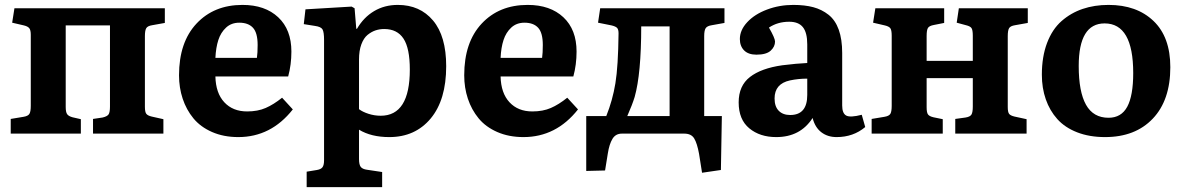

<svg xmlns="http://www.w3.org/2000/svg" viewBox="-20 -547 4845 786"><path d="M23.9 0V-60.1L76.2 -68.8Q94.7 -71.8 100.3 -80.8Q106 -89.8 106 -113.8V-404.8Q106 -423.3 100.1 -431.2Q94.2 -439 78.1 -442.9L29.8 -454.1L39.1 -513.2H654.8V-453.1L603 -443.8Q584.5 -440.9 578.9 -431.9Q573.2 -422.9 573.2 -398.9V-109.9Q573.2 -88.4 578.9 -81.1Q584.5 -73.7 601.1 -69.8L648.9 -59.1V0H360.8V-60.1L399.9 -65.9Q418.9 -70.3 424.6 -78.9Q430.2 -87.4 430.2 -110.8V-442.9H249V-108.9Q249 -87.9 254.9 -79.6Q260.7 -71.3 276.9 -66.9L311 -59.1V0Z M955.6 14.2Q895.5 14.2 848.1 -6.6Q800.8 -27.3 771.7 -62.7Q742.7 -98.1 727.8 -143.1Q712.9 -188 712.9 -238.8Q712.9 -374 784.4 -450.4Q856 -526.9 972.7 -526.9Q1064.9 -526.9 1118.9 -476.3Q1172.9 -425.8 1172.9 -335.9Q1172.9 -282.2 1159.7 -233.9H861.8Q863.3 -166 898.2 -128.4Q933.1 -90.8 991.7 -90.8Q1035.2 -90.8 1067.6 -105Q1100.1 -119.1 1134.8 -147L1178.7 -99.1Q1089.4 14.2 955.6 14.2ZM861.8 -310.1H1031.7Q1034.7 -329.6 1034.7 -362.8Q1034.7 -412.6 1015.6 -433.3Q996.6 -454.1 959.5 -454.1Q927.2 -454.1 905.5 -434.1Q883.8 -414.1 873.8 -383.1Q863.8 -352.1 861.8 -310.1Z M1235.4 219.2V155.8L1277.3 148.9Q1294.4 146 1300.5 137.2Q1306.6 128.4 1306.6 108.9V-383.8Q1306.6 -415 1300.5 -426.3Q1294.4 -437.5 1269.5 -440.9L1223.6 -448.2L1230.5 -508.8L1419.4 -520L1431.6 -513.2L1438.5 -429.2H1441.4Q1468.8 -476.1 1511.5 -501.5Q1554.2 -526.9 1608.4 -526.9Q1699.2 -526.9 1752.9 -462.9Q1806.6 -398.9 1806.6 -275.9Q1806.6 -138.2 1743.2 -62Q1679.7 14.2 1573.7 14.2Q1499.5 14.2 1449.7 -16.1V104Q1449.7 127.4 1457 136.5Q1464.4 145.5 1482.4 147.9L1544.4 157.2V219.2ZM1538.6 -73.2Q1657.7 -73.2 1657.7 -262.2Q1657.7 -349.6 1631.8 -388.9Q1606 -428.2 1552.7 -428.2Q1534.2 -428.2 1517.3 -422.6Q1500.5 -417 1484.6 -404.1Q1468.8 -391.1 1459.2 -365.2Q1449.7 -339.4 1449.7 -303.2V-100.1Q1464.4 -88.9 1488.5 -81.1Q1512.7 -73.2 1538.6 -73.2Z M2123 14.2Q2063 14.2 2015.6 -6.6Q1968.3 -27.3 1939.2 -62.7Q1910.2 -98.1 1895.3 -143.1Q1880.4 -188 1880.4 -238.8Q1880.4 -374 1951.9 -450.4Q2023.4 -526.9 2140.1 -526.9Q2232.4 -526.9 2286.4 -476.3Q2340.3 -425.8 2340.3 -335.9Q2340.3 -282.2 2327.1 -233.9H2029.3Q2030.8 -166 2065.7 -128.4Q2100.6 -90.8 2159.2 -90.8Q2202.6 -90.8 2235.1 -105Q2267.6 -119.1 2302.2 -147L2346.2 -99.1Q2256.8 14.2 2123 14.2ZM2029.3 -310.1H2199.2Q2202.1 -329.6 2202.1 -362.8Q2202.1 -412.6 2183.1 -433.3Q2164.1 -454.1 2127 -454.1Q2094.7 -454.1 2073 -434.1Q2051.3 -414.1 2041.3 -383.1Q2031.2 -352.1 2029.3 -310.1Z M2854 160.2 2841.8 83Q2834 40 2822 20Q2810.1 0 2781.2 0H2525.9Q2500 0 2487.1 21.7Q2474.1 43.5 2468.3 81.1L2457 150.9L2379.9 152.8V-71.8H2461.9Q2487.8 -136.2 2499.3 -206.1Q2510.7 -275.9 2512.2 -410.2Q2512.2 -426.8 2506.1 -432.9Q2500 -439 2483.9 -442.9L2428.2 -454.1L2437 -513.2H2945.8V-453.1L2894 -443.8Q2875 -440.9 2868.9 -431.6Q2862.8 -422.4 2862.8 -398.9V-71.8H2935.1L2931.2 148.9ZM2547.9 -71.8H2721.2V-439H2605Q2605 -245.1 2578.1 -149.9Q2568.4 -118.2 2547.9 -71.8Z M3157.7 14.2Q3090.8 14.2 3047.4 -21.7Q3003.9 -57.6 3003.9 -127.9Q3003.9 -195.8 3050 -231.7Q3096.2 -267.6 3182.6 -279.8Q3241.2 -287.1 3284.7 -289.1V-365.2Q3284.7 -413.6 3266.8 -435.8Q3249 -458 3210.9 -458Q3163.6 -458 3127.9 -434.1Q3152.8 -390.6 3152.8 -377Q3152.8 -356 3135 -339.6Q3117.2 -323.2 3076.7 -323.2Q3043.5 -323.2 3026.1 -340.8Q3008.8 -358.4 3008.8 -387.2Q3008.8 -423.8 3039.1 -456.3Q3069.3 -488.8 3119.9 -507.8Q3170.4 -526.9 3227.5 -526.9Q3274.4 -526.9 3309.3 -517.6Q3344.2 -508.3 3371.8 -486.6Q3399.4 -464.8 3413.6 -425.5Q3427.7 -386.2 3427.7 -330.1V-115.2Q3427.7 -83 3444.1 -74Q3460.4 -64.9 3507.8 -77.1L3522 -26.9Q3473.1 14.2 3404.8 14.2Q3368.2 14.2 3342.3 -5.6Q3316.4 -25.4 3306.6 -64Q3256.3 14.2 3157.7 14.2ZM3214.8 -76.2Q3284.7 -76.2 3284.7 -158.2V-225.1Q3248 -225.1 3213.9 -217.8Q3150.9 -204.1 3150.9 -144Q3150.9 -110.8 3168 -93.5Q3185.1 -76.2 3214.8 -76.2Z M3548.3 0V-60.1L3600.6 -68.8Q3619.1 -71.8 3624.8 -80.8Q3630.4 -89.8 3630.4 -113.8V-400.9Q3630.4 -423.8 3624.8 -431.4Q3619.1 -439 3602.5 -442.9L3554.2 -454.1L3563.5 -513.2H3845.2V-453.1L3803.2 -444.8Q3784.2 -441.4 3778.8 -432.6Q3773.4 -423.8 3773.4 -399.9V-297.9H3962.4V-400.9Q3962.4 -424.8 3956.8 -432.4Q3951.2 -439.9 3934.6 -443.8L3896.5 -454.1L3905.3 -513.2H4187.5V-453.1L4135.3 -443.8Q4116.7 -440.9 4111.1 -431.9Q4105.5 -422.9 4105.5 -398.9V-108.9Q4105.5 -87.9 4111.1 -80.8Q4116.7 -73.7 4133.3 -69.8L4182.6 -59.1V0H3890.6V-60.1L3932.6 -65.9Q3951.2 -68.8 3956.8 -77.9Q3962.4 -86.9 3962.4 -110.8V-227.1H3773.4V-107.9Q3773.4 -85.9 3779.1 -78.4Q3784.7 -70.8 3801.3 -66.9L3839.4 -59.1V0Z M4503.9 14.2Q4439.5 14.2 4389.4 -5.4Q4339.4 -24.9 4308.3 -59.6Q4277.3 -94.2 4261.2 -140.4Q4245.1 -186.5 4245.1 -241.2Q4245.1 -314.9 4266.4 -371.1Q4287.6 -427.2 4325.7 -460.7Q4363.8 -494.1 4412.1 -510.5Q4460.4 -526.9 4518.1 -526.9Q4633.3 -526.9 4702.1 -461.2Q4771 -395.5 4771 -272Q4771 -136.7 4699.2 -61.3Q4627.4 14.2 4503.9 14.2ZM4518.1 -64.9Q4570.3 -64.9 4594.7 -110.1Q4619.1 -155.3 4619.1 -248Q4619.1 -451.2 4502 -451.2Q4396 -451.2 4396 -276.9Q4396 -171.4 4425.8 -118.2Q4455.6 -64.9 4518.1 -64.9Z"/></svg>

Font: Literata Book
Style: Bold
Weight: 700
Designer: Latin by Veronika Burian and Jose Scaglione. Greek by Irene Vlachou. Cyrillic by Vera Evstafieva
Foundry: TypeTogether
Version: Version 2.003;PS 002.003;hotconv 1.0.88;makeotf.lib2.5.64775